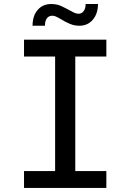

<svg xmlns="http://www.w3.org/2000/svg" viewBox="-20 -924 642 944"><path d="M140.1 -797.4Q140.1 -820.8 146 -840.3Q151.9 -859.9 165.5 -875.5Q190.4 -904.3 232.4 -904.3Q248 -904.3 264.6 -900.4Q272 -898.4 281.2 -894.3Q290.5 -890.1 303.2 -883.3L331.1 -868.7Q341.3 -862.3 350.6 -859.4Q358.4 -856.4 366.2 -856.4Q381.3 -856.4 391.1 -869.1Q400.9 -881.8 400.9 -901.4V-904.3H461.9Q461.4 -856 436 -826.7Q411.1 -797.4 369.6 -797.4Q354.5 -797.4 338.9 -801.3Q332 -803.2 323 -806.9Q314 -810.5 298.8 -818.4L271 -834.5Q259.8 -840.8 251 -844.2Q247.1 -845.7 243.2 -846.2Q239.3 -846.7 236.8 -846.7Q229.5 -846.7 222.7 -843.8Q215.8 -840.8 210.9 -834.5Q201.2 -821.8 201.2 -800.3V-797.4ZM98.1 -83H251V-646H98.1V-729H502.9V-646H350.1V-83H502.9V0H98.1Z"/></svg>

Font: Hack
Style: Regular
Weight: 400
Monospace: yes
Designer: Christopher Simpkins
Foundry: Christopher Simpkins
Version: Version 2.019; ttfautohint (v1.4.1) -l 4 -r 80 -G 350 -x 0 -